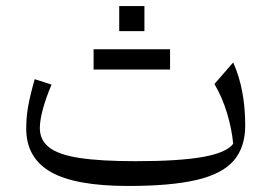

<svg xmlns="http://www.w3.org/2000/svg" viewBox="-20 -614 904 640"><path d="M757.3 -134.8Q752.4 -185.5 736.6 -237.8Q720.7 -290 694.8 -334L757.3 -405.8Q797.4 -316.4 797.4 -195.8Q797.4 -123 759 -78.6Q720.7 -34.2 635.3 -14.2Q549.8 5.9 407.2 5.9Q230.5 5.9 148.9 -41Q67.4 -87.9 67.4 -185.5Q67.4 -222.7 73.7 -259Q80.1 -295.4 95.7 -350.1L151.9 -332Q133.8 -290 123.3 -251.7Q112.8 -213.4 112.8 -187Q112.8 -147 144 -122.6Q175.3 -98.1 245.6 -87.4Q315.9 -76.7 432.1 -76.7Q576.7 -76.7 656 -90.8Q735.4 -105 757.3 -134.8ZM292 -382.3V-449.7H546.9V-382.3ZM377.4 -593.8H461.4V-510.3H377.4Z"/></svg>

Font: Pinar-DS3-FD Regular
Style: Regular
Weight: 400
Designer: Amin Abedi
Version: Version 3.000